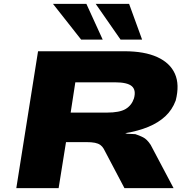

<svg xmlns="http://www.w3.org/2000/svg" viewBox="-20 -969 973 989"><path d="M64 0 176 -705H621Q724 -705 790 -675Q856 -645 881 -589Q906 -533 885 -451Q867 -403 831.5 -370Q796 -337 744 -315.5Q692 -294 625 -283L636 -280L677 -278Q696 -272 716.5 -262Q737 -252 756 -223L874 0H621L514 -203Q507 -215 496.5 -222.5Q486 -230 469 -233.5Q452 -237 423 -237H320L282 0ZM344 -389H531Q596 -389 627 -407.5Q658 -426 670 -462Q682 -505 659 -525Q636 -545 572 -545H368ZM601 -765 473 -949H645L712 -765ZM398 -765 253 -949H425L509 -765Z"/></svg>

Font: Nunito Sans 7pt Expanded Black
Style: Italic
Weight: 900
Width: 7
Italic angle: -9°
Designer: Vernon Adams
Foundry: Vernon Adams
Version: Version 3.101;gftools[0.9.27]